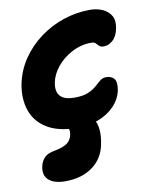

<svg xmlns="http://www.w3.org/2000/svg" viewBox="-85 -582 702 889"><g transform="rotate(-10 265.5 -138.0)"><path d="M247 9Q160 9 106.5 -23.5Q53 -56 34 -112Q15 -168 28 -236Q41 -299 76 -350.5Q111 -402 162 -440Q213 -478 274 -498.5Q335 -519 399 -519Q431 -519 457.5 -507.5Q484 -496 497.5 -473Q511 -450 504 -414Q497 -377 476.5 -359Q456 -341 435 -341Q419 -341 412 -348Q405 -355 399 -361.5Q393 -368 379 -368Q331 -368 288 -345.5Q245 -323 216.5 -288Q188 -253 181 -215Q176 -191 181.5 -172Q187 -153 205.5 -142Q224 -131 260 -131Q300 -131 324 -141.5Q348 -152 362.5 -165Q377 -178 389.5 -188.5Q402 -199 419 -199Q444 -199 456.5 -183.5Q469 -168 462 -129Q453 -88 422.5 -56.5Q392 -25 347 -8Q302 9 247 9ZM150 243Q100 243 74 221.5Q48 200 56 158Q61 133 77 116.5Q93 100 126 95Q166 87 184.5 74Q203 61 209 36Q212 20 209.5 11.5Q207 3 203 -2Q199 -7 196.5 -12.5Q194 -18 196 -29Q197 -40 210 -49.5Q223 -59 248 -59Q305 -59 331.5 -15.5Q358 28 342 104Q330 168 279 205.5Q228 243 150 243Z"/></g></svg>

Font: Shantell Sans Light
Style: Bold Italic
Weight: 700
Italic angle: -11°
Version: Version 1.011;[c5ecc13dd]